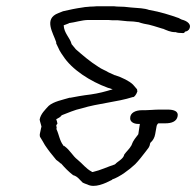

<svg xmlns="http://www.w3.org/2000/svg" viewBox="-20 -609 629 615"><path d="M107 -226C108 -219 112 -209 113 -202L112 -201L110 -191L108 -182C107 -178 107 -176 108 -171C113 -164 119 -152 124 -144C136 -126 146 -114 160 -97C164 -94 171 -89 175 -85H176C188 -71 199 -60 214 -48C229 -44 235 -33 245 -24C249 -22 254 -20 260 -18C283 -6 316 -21 339 -33V-34C363 -42 394 -65 413 -83C424 -94 437 -111 447 -124C455 -135 459 -137 461 -150L462 -152C470 -159 475 -168 477 -179L482 -207L483 -208C482 -207 485 -214 488 -214H510C528 -214 546 -219 549 -237C552 -252 538 -258 517 -258H491C475 -258 458 -256 446 -256H435C413 -256 397 -247 397 -231C396 -220 407 -212 423 -212H428L423 -179C416 -170 406 -158 402 -146V-145C395 -132 385 -124 378 -114C376 -100 354 -90 350 -84L347 -82C325 -75 303 -64 277 -58H275L274 -59C255 -69 244 -85 229 -97C211 -111 206 -127 185 -142C185 -142 184 -139 183 -143C171 -158 169 -178 161 -195V-197V-198C162 -201 162 -203 160 -205V-206C161 -209 161 -210 164 -213C163 -218 162 -223 160 -227C166 -231 173 -233 176 -238L178 -240C197 -247 218 -257 242 -262C294 -278 355 -282 405 -298H407C409 -298 416 -304 420 -316C420 -318 419 -320 419 -323C416 -326 410 -333 406 -338C395 -349 371 -361 349 -368H348L328 -377C319 -383 306 -387 295 -395C268 -412 246 -431 223 -451L209 -468V-469C204 -488 185 -503 184 -528C189 -530 193 -531 200 -534L201 -535C219 -537 243 -545 263 -545H317C325 -545 331 -545 341 -544H358C368 -543 377 -542 388 -541C395 -541 403 -540 408 -540L423 -538H424C429 -536 433 -535 441 -533C463 -530 483 -522 501 -517H502C514 -512 526 -506 541 -506H543C547 -504 556 -503 567 -503C570 -503 572 -506 573 -508H575C579 -509 581 -510 585 -514C596 -531 579 -542 563 -546H562L561 -547C559 -548 557 -548 553 -551C525 -561 493 -571 459 -577H458C442 -583 423 -583 400 -585C385 -587 371 -588 356 -588H355C348 -589 343 -589 337 -589H301C293 -589 285 -589 277 -588H276C271 -588 267 -588 261 -587H260C256 -587 249 -586 244 -585C222 -582 204 -578 182 -573L167 -567C119 -549 150 -504 160 -474V-473V-470L171 -447C174 -441 178 -436 182 -430C210 -386 270 -348 325 -328L341 -323L324 -318C300 -311 278 -307 252 -304L233 -301L206 -296H203C180 -289 152 -284 136 -270C125 -258 110 -244 107 -226ZM294 -392H295ZM388 -541Z"/></svg>

Font: Scribbler
Style: LtIta
Weight: 300
Designer: Mew Too
Foundry: Cannot Into Space Fonts
Version: Version 1.001